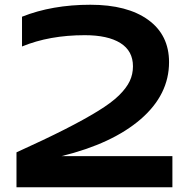

<svg xmlns="http://www.w3.org/2000/svg" viewBox="-20 -793 803 813"><path d="M49.8 -147.9Q171.4 -203.1 253.7 -244.9Q335.9 -286.6 394 -322.3Q452.1 -357.9 483.9 -389.2Q515.6 -420.4 529.3 -449.5Q543 -478.5 543 -512.2Q543 -577.6 489.7 -610.8Q436.5 -644 338.9 -644Q189.5 -644 73.2 -596.2V-722.2Q200.7 -772.9 362.8 -772.9Q519 -772.9 607.4 -709Q695.8 -645 695.8 -529.8Q695.8 -392.1 575.7 -288.3Q455.6 -184.6 240.2 -131.8H710V0H49.8Z"/></svg>

Font: Mattone
Style: Regular
Weight: 400
Width: 6
Designer: Nunzio Mazzaferro
Foundry: Collletttivo
Version: Version 2.000;Glyphs 3.2 (3217)